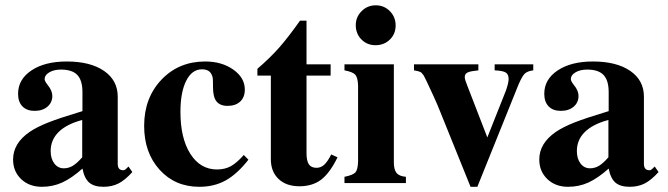

<svg xmlns="http://www.w3.org/2000/svg" viewBox="-20 -697 2543 731"><path d="M469.2 -63 483.9 -42Q456.1 -11.2 431.2 1.5Q406.2 14.2 374 14.2Q338.4 14.2 319.8 -1.7Q301.3 -17.6 293.9 -55.2Q252.9 -18.6 217 -2.2Q181.2 14.2 139.2 14.2Q91.3 14.2 60.5 -15.1Q29.8 -44.4 29.8 -89.8Q29.8 -151.4 92.8 -194.8Q120.1 -213.4 163.3 -230.5Q206.5 -247.6 293.9 -273.9V-346.2Q293.9 -391.1 274.4 -411.6Q254.9 -432.1 211.9 -432.1Q185.5 -432.1 167.7 -421.6Q149.9 -411.1 149.9 -396Q149.9 -388.2 161.1 -374Q179.2 -352.1 179.2 -332Q179.2 -306.6 160.6 -290.8Q142.1 -274.9 111.8 -274.9Q82 -274.9 65.4 -292Q48.8 -309.1 48.8 -339.8Q48.8 -395 99.9 -429Q150.9 -462.9 233.9 -462.9Q324.2 -462.9 376.2 -427Q428.2 -391.1 428.2 -329.1V-73.2Q428.2 -48.8 449.2 -48.8Q454.6 -48.8 459 -53.2ZM293 -98.1V-240.2Q233.9 -224.6 203.4 -194.6Q172.9 -164.6 172.9 -122.1Q172.9 -92.8 186.8 -74.5Q200.7 -56.2 223.1 -56.2Q241.2 -56.2 257.1 -65.7Q272.9 -75.2 293 -98.1Z M908.2 -106.9 925.8 -88.9Q882.8 -34.2 839.1 -10Q795.4 14.2 738.8 14.2Q646.5 14.2 587.6 -50.8Q528.8 -115.7 528.8 -217.8Q528.8 -324.2 594.7 -393.6Q660.6 -462.9 761.2 -462.9Q824.7 -462.9 868.4 -431.9Q912.1 -400.9 912.1 -356Q912.1 -326.7 894.5 -310.3Q877 -293.9 846.2 -293.9Q817.9 -293.9 804.4 -310.8Q791 -327.6 791 -363.8Q791 -393.1 790 -399.9Q789.1 -406.7 785.2 -414.1Q775.9 -433.1 749 -433.1Q710.9 -433.1 689 -389.6Q667 -346.2 667 -271Q667 -170.4 704.8 -111.1Q742.7 -51.8 806.2 -51.8Q835.9 -51.8 858.4 -64Q880.9 -76.2 908.2 -106.9Z M1238.8 -452.1V-409.2H1147V-113.8Q1147 -84.5 1156 -71.3Q1165 -58.1 1185.1 -58.1Q1201.2 -58.1 1213.9 -69.3Q1226.6 -80.6 1241.2 -108.9L1265.1 -98.1Q1235.8 -38.1 1202.6 -12.9Q1169.4 12.2 1120.1 12.2Q1069.8 12.2 1040.5 -15.6Q1011.2 -43.5 1011.2 -90.8V-409.2H960V-435.1Q1008.3 -476.6 1043 -515.9Q1077.6 -555.2 1122.1 -618.2H1147V-452.1Z M1525.4 -23.9V0H1291.5V-23.9Q1324.2 -30.3 1333.3 -40.8Q1342.3 -51.3 1343.3 -82V-371.1Q1342.3 -401.4 1332.8 -412.4Q1323.2 -423.3 1291.5 -429.2V-452.1H1479.5V-79.1Q1479.5 -51.3 1489.7 -38.6Q1500 -25.9 1525.4 -23.9ZM1409.7 -524.9Q1377.4 -524.9 1356 -546.9Q1334.5 -568.8 1334.5 -601.1Q1334.5 -632.3 1356.7 -654.5Q1378.9 -676.8 1410.6 -676.8Q1442.4 -676.8 1464.4 -654.5Q1486.3 -632.3 1486.3 -600.1Q1486.3 -567.9 1464.4 -546.4Q1442.4 -524.9 1409.7 -524.9Z M2010.3 -452.1V-429.2Q1987.8 -426.3 1977.8 -416.5Q1967.8 -406.7 1954.1 -375L1797.4 14.2H1771.5L1654.3 -275.9Q1646.5 -295.9 1631.6 -328.9Q1616.7 -361.8 1604.2 -387.7Q1591.8 -413.6 1590.3 -413.1Q1585.9 -420.4 1579.6 -423.3Q1573.2 -426.3 1556.2 -429.2V-452.1H1801.3V-429.2Q1798.3 -428.7 1794.2 -428.2Q1790 -427.7 1787.4 -427.2Q1784.7 -426.8 1783.2 -426.8Q1764.6 -424.3 1757.1 -419.2Q1749.5 -414.1 1749.5 -402.8Q1749.5 -394.5 1758.3 -373L1835.4 -173.8L1906.2 -352.1Q1916.5 -381.8 1916.5 -396Q1916.5 -414.1 1905.5 -420.9Q1894.5 -427.7 1863.3 -429.2V-452.1Z M2472.7 -63 2487.3 -42Q2459.5 -11.2 2434.6 1.5Q2409.7 14.2 2377.4 14.2Q2341.8 14.2 2323.2 -1.7Q2304.7 -17.6 2297.4 -55.2Q2256.3 -18.6 2220.5 -2.2Q2184.6 14.2 2142.6 14.2Q2094.7 14.2 2064 -15.1Q2033.2 -44.4 2033.2 -89.8Q2033.2 -151.4 2096.2 -194.8Q2123.5 -213.4 2166.7 -230.5Q2210 -247.6 2297.4 -273.9V-346.2Q2297.4 -391.1 2277.8 -411.6Q2258.3 -432.1 2215.3 -432.1Q2189 -432.1 2171.1 -421.6Q2153.3 -411.1 2153.3 -396Q2153.3 -388.2 2164.6 -374Q2182.6 -352.1 2182.6 -332Q2182.6 -306.6 2164.1 -290.8Q2145.5 -274.9 2115.2 -274.9Q2085.4 -274.9 2068.8 -292Q2052.2 -309.1 2052.2 -339.8Q2052.2 -395 2103.3 -429Q2154.3 -462.9 2237.3 -462.9Q2327.6 -462.9 2379.6 -427Q2431.6 -391.1 2431.6 -329.1V-73.2Q2431.6 -48.8 2452.6 -48.8Q2458 -48.8 2462.4 -53.2ZM2296.4 -98.1V-240.2Q2237.3 -224.6 2206.8 -194.6Q2176.3 -164.6 2176.3 -122.1Q2176.3 -92.8 2190.2 -74.5Q2204.1 -56.2 2226.6 -56.2Q2244.6 -56.2 2260.5 -65.7Q2276.4 -75.2 2296.4 -98.1Z"/></svg>

Font: Accordance
Style: Bold
Weight: 700
Version: Version 1.2 (build January 31, 2020) Miklal Software Solutio